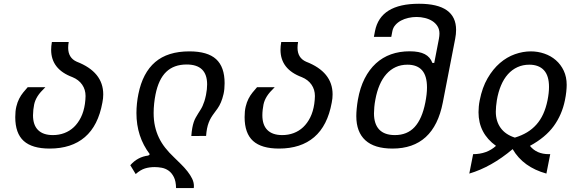

<svg xmlns="http://www.w3.org/2000/svg" viewBox="-20 -780 3050 1008"><path d="M240.7 0Q148.9 0 104.5 -40Q60.1 -80.1 60.1 -165Q60.1 -196.8 65.7 -220.2Q71.3 -243.7 80.6 -261.7Q89.8 -279.8 101.6 -294.2Q113.3 -308.6 125.5 -322.3H218.3Q204.1 -308.6 194.1 -297.1Q184.1 -285.6 177.2 -274.7Q170.4 -263.7 166 -253.2Q161.6 -242.7 159.2 -231Q156.7 -219.7 155 -203.9Q153.3 -188 153.3 -174.8Q153.3 -123.5 179.9 -97.2Q206.5 -70.8 257.8 -70.8Q289.6 -70.8 317.6 -81.3Q345.7 -91.8 367.7 -112.5Q389.6 -133.3 404.8 -163.8Q419.9 -194.3 425.8 -234.4Q427.2 -244.1 428.2 -255.9Q429.2 -267.6 429.2 -275.9Q429.2 -309.6 411.4 -335.4Q393.6 -361.3 360.4 -375Q248.5 -416.5 248.5 -518.6Q248.5 -537.1 252.4 -559.6H340.8Q337.9 -543.5 337.9 -529.3Q337.9 -476.1 382.8 -456.1Q522 -402.3 522 -284.7Q522 -273.9 521 -263.9Q520 -253.9 517.6 -241.7Q495.6 -120.1 425.5 -60.1Q355.5 0 240.7 0Z M904.3 207.5Q903.8 171.4 892.8 149.7Q881.8 127.9 865.5 116.2Q849.1 104.5 829.6 100.8Q810.1 97.2 792.5 97.2Q763.7 97.2 740.5 104.5Q717.3 111.8 692.4 133.8L664.1 87.4Q702.1 43.5 758.8 36.6L766.6 29.8Q696.3 -62.5 696.3 -186.5Q696.3 -211.4 699 -237.1Q701.7 -262.7 706.5 -286.1Q729 -397.9 794.7 -454.1Q860.4 -510.3 974.1 -510.3Q1069.8 -510.3 1114.5 -469.5Q1159.2 -428.7 1159.2 -343.3Q1159.2 -311 1153.6 -286.4Q1147.9 -261.7 1139.9 -242.9Q1131.8 -224.1 1122.3 -210.7Q1112.8 -197.3 1105 -187Q1095.7 -174.8 1088.4 -162.6Q1081.1 -150.4 1075.7 -136.2Q1070.3 -122.1 1066.9 -105Q1063.5 -87.9 1062 -66.4L984.4 -65.9Q986.3 -90.8 989.5 -108.2Q992.7 -125.5 997.1 -138.7Q1001.5 -151.9 1007.3 -162.1Q1013.2 -172.4 1020 -183.6Q1026.4 -193.8 1032.5 -203.4Q1038.6 -212.9 1043.7 -224.1Q1048.8 -235.4 1053.2 -249Q1057.6 -262.7 1061.5 -281.7Q1067.4 -311.5 1067.4 -336.9Q1067.4 -441.4 960 -441.4Q893.1 -441.4 852.8 -402.8Q812.5 -364.3 796.4 -283.7Q792 -261.7 789.3 -236.6Q786.6 -211.4 786.6 -187Q786.6 -148.9 793.7 -117.2Q800.8 -85.4 814.2 -57.4Q827.6 -29.3 847.4 -4.2Q867.2 21 892.6 44.9Q911.6 63.5 930.7 82.3Q949.7 101.1 964.6 120.1Q979.5 139.2 988.8 158.2Q998 177.2 998 196.3Q998 200.2 997.8 202.6Q997.6 205.1 997.1 207.5H904.3Z M1444.8 0Q1353 0 1308.6 -40Q1264.2 -80.1 1264.2 -165Q1264.2 -196.8 1269.8 -220.2Q1275.4 -243.7 1284.7 -261.7Q1293.9 -279.8 1305.7 -294.2Q1317.4 -308.6 1329.6 -322.3H1422.4Q1408.2 -308.6 1398.2 -297.1Q1388.2 -285.6 1381.3 -274.7Q1374.5 -263.7 1370.1 -253.2Q1365.7 -242.7 1363.3 -231Q1360.8 -219.7 1359.1 -203.9Q1357.4 -188 1357.4 -174.8Q1357.4 -123.5 1384 -97.2Q1410.6 -70.8 1461.9 -70.8Q1493.7 -70.8 1521.7 -81.3Q1549.8 -91.8 1571.8 -112.5Q1593.8 -133.3 1608.9 -163.8Q1624 -194.3 1629.9 -234.4Q1631.3 -244.1 1632.3 -255.9Q1633.3 -267.6 1633.3 -275.9Q1633.3 -309.6 1615.5 -335.4Q1597.7 -361.3 1564.5 -375Q1452.6 -416.5 1452.6 -518.6Q1452.6 -537.1 1456.5 -559.6H1544.9Q1542 -543.5 1542 -529.3Q1542 -476.1 1586.9 -456.1Q1726.1 -402.3 1726.1 -284.7Q1726.1 -273.9 1725.1 -263.9Q1724.1 -253.9 1721.7 -241.7Q1699.7 -120.1 1629.6 -60.1Q1559.6 0 1444.8 0Z M2040.5 0Q1945.8 0 1898.2 -43.5Q1850.6 -86.9 1850.6 -170.4Q1850.6 -188.5 1852.8 -210.9Q1855 -233.4 1858.9 -256.3Q1870.1 -319.8 1894.3 -367.4Q1918.5 -415 1953.4 -447Q1988.3 -479 2033 -494.9Q2077.6 -510.7 2130.4 -510.7Q2181.6 -510.7 2210.2 -495.6Q2238.8 -480.5 2250 -449.7H2259.8L2284.2 -575.7Q2287.1 -591.8 2287.1 -604Q2287.1 -626 2276.9 -642.3Q2266.6 -658.7 2249.8 -669.4Q2232.9 -680.2 2211.2 -685.5Q2189.5 -690.9 2167 -690.9Q2145 -690.9 2123.8 -686Q2102.5 -681.2 2085.2 -671.9Q2067.9 -662.6 2055.7 -648.7Q2043.5 -634.8 2040 -616.7L2034.2 -586.4H1942.9L1948.7 -616.7Q1962.9 -689 2020.5 -724.6Q2078.1 -760.3 2179.7 -760.3Q2374.5 -760.3 2374.5 -623Q2374.5 -612.3 2373.3 -600.3Q2372.1 -588.4 2369.6 -575.7L2304.7 -241.7Q2257.8 0 2040.5 0ZM2053.2 -70.8Q2117.7 -70.8 2156.7 -113Q2195.8 -155.3 2212.9 -241.7Q2221.7 -286.1 2221.7 -320.8Q2221.7 -381.8 2195.8 -411.1Q2169.9 -440.4 2119.1 -440.4Q2085 -440.4 2057.4 -427.7Q2029.8 -415 2008.5 -391.1Q1987.3 -367.2 1972.9 -333.5Q1958.5 -299.8 1950.7 -257.3Q1946.8 -236.8 1945.1 -218Q1943.4 -199.2 1943.4 -185.1Q1943.4 -128.9 1970.9 -99.9Q1998.5 -70.8 2053.2 -70.8Z M2463.9 29.3Q2536.1 29.3 2584 -14.2Q2492.2 -80.1 2492.2 -190.9Q2492.2 -205.1 2493.7 -220.9Q2495.1 -236.8 2498.5 -253.4Q2511.7 -320.8 2539.8 -369.1Q2567.9 -417.5 2604.5 -449Q2641.1 -480.5 2683.3 -495.4Q2725.6 -510.3 2766.6 -510.3Q2803.7 -510.3 2837.9 -498.5Q2872.1 -486.8 2898.2 -464.1Q2924.3 -441.4 2939.7 -408.7Q2955.1 -376 2955.1 -334.5Q2955.1 -318.8 2952.9 -297.9Q2950.7 -276.9 2945.8 -253.4Q2930.2 -177.2 2887 -117.9Q2843.8 -58.6 2762.2 -14.2Q2796.9 29.3 2861.3 29.3H2868.7L2848.6 131.3Q2726.6 97.7 2671.4 2.9Q2615.2 50.3 2558.3 82.3Q2501.5 114.3 2443.8 131.3ZM2683.1 -57.6Q2718.8 -68.4 2746.8 -85.2Q2774.9 -102.1 2796.1 -126Q2817.4 -149.9 2831.8 -181.4Q2846.2 -212.9 2854.5 -253.4Q2862.3 -292.5 2862.3 -323.7Q2862.3 -382.8 2835.4 -411.6Q2808.6 -440.4 2758.8 -440.4Q2725.1 -440.4 2696.8 -427.5Q2668.5 -414.6 2646.7 -390.4Q2625 -366.2 2610.4 -331.5Q2595.7 -296.9 2588.4 -253.4Q2585.9 -238.3 2584.5 -222.2Q2583 -206.1 2583 -193.8Q2583 -143.6 2608.4 -108.4Q2633.8 -73.2 2683.1 -57.6Z"/></svg>

Font: Hack
Style: Italic
Weight: 400
Italic angle: -11°
Monospace: yes
Designer: Christopher Simpkins
Foundry: Christopher Simpkins
Version: Version 2.019; ttfautohint (v1.4.1) -l 4 -r 80 -G 350 -x 0 -